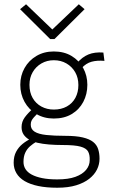

<svg xmlns="http://www.w3.org/2000/svg" viewBox="-20 -707 540 899"><path d="M248 172Q197 172 159 164Q121 156 95.5 141Q70 126 57 104Q44 82 44 55Q44 25 55.5 3.5Q67 -18 85.5 -33Q104 -48 127 -59L153 -45Q134 -34 120 -21.5Q106 -9 98 8.5Q90 26 90 51Q90 70 99.5 85Q109 100 128.5 110.5Q148 121 177.5 127Q207 133 248 133Q300 133 333 121Q366 109 383 88.5Q400 68 400 43Q401 18 392.5 2.5Q384 -13 357 -20.5Q330 -28 274 -28Q239 -28 209 -30.5Q179 -33 155.5 -38.5Q132 -44 115.5 -54Q99 -64 90 -78Q81 -92 81 -112Q81 -137 96 -157.5Q111 -178 136 -200L160 -180Q147 -167 139 -158Q131 -149 127.5 -141.5Q124 -134 124 -123Q124 -102 142 -90.5Q160 -79 196.5 -75Q233 -71 286 -71Q336 -71 367.5 -63.5Q399 -56 416 -42.5Q433 -29 439.5 -9Q446 11 446 36Q446 63 434 87Q422 111 398 130Q374 149 337 160.5Q300 172 248 172ZM232 -152Q186 -152 150.5 -173Q115 -194 95 -230Q75 -266 75 -310Q75 -353 95 -388.5Q115 -424 150.5 -445Q186 -466 232 -466Q280 -466 315 -445Q350 -424 369.5 -388.5Q389 -353 389 -310Q389 -266 370 -230Q351 -194 316 -173Q281 -152 232 -152ZM232 -194Q267 -194 293 -208.5Q319 -223 333 -249Q347 -275 347 -309Q347 -343 332 -369Q317 -395 291 -410Q265 -425 232 -425Q200 -425 174 -410Q148 -395 133 -369Q118 -343 118 -310Q118 -274 133 -248Q148 -222 174 -208Q200 -194 232 -194ZM361 -387 341 -412Q365 -440 394 -452Q423 -464 464 -461L469 -422Q435 -425 409 -418Q383 -411 361 -387ZM102 -687 225 -569 349 -687 376 -664 235 -524H215L74 -664Z"/></svg>

Font: Inconsolata Light
Style: Regular
Weight: 300
Designer: Raph Levien, Cyreal, Brenton Simpson
Foundry: Raph Levien, Cyreal, Google
Version: Version 3.001